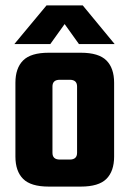

<svg xmlns="http://www.w3.org/2000/svg" viewBox="-20 -690 479 710"><path d="M160 -495H279Q345 -495 373.5 -466.5Q402 -438 402 -384V-111Q402 -57 373.5 -28.5Q345 0 279 0H160Q94 0 65.5 -28.5Q37 -57 37 -111V-384Q37 -438 65.5 -466.5Q94 -495 160 -495ZM265 -125V-370Q265 -395 238 -395H201Q174 -395 174 -370V-125Q174 -100 201 -100H238Q265 -100 265 -125ZM219 -601 166 -527H33L152 -670H286L404 -527H272Z"/></svg>

Font: Teko Semibold
Style: Regular
Weight: 600
Designer: Manushi Parikh, Jonny Pinhorn
Foundry: Indian Type Foundry
Version: Version 1.105;PS 1.0;hotconv 1.0.78;makeotf.lib2.5.61930; tt